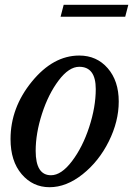

<svg xmlns="http://www.w3.org/2000/svg" viewBox="-20 -772 563 802"><path d="M24 -191Q24 -322 113 -431Q202 -540 311 -540Q384 -540 430 -487Q476 -434 476 -348Q476 -265 434.5 -181.5Q393 -98 325 -44Q257 10 187 10Q117 10 70.5 -44.5Q24 -99 24 -191ZM193 -40Q236 -40 280.5 -98.5Q325 -157 352.5 -241Q380 -325 380 -400Q380 -493 311 -493Q268 -493 225 -436Q182 -379 155.5 -297Q129 -215 129 -142Q129 -40 193 -40ZM503 -702H233L246 -752H516Z"/></svg>

Font: Libre Baskerville
Style: Italic
Weight: 400
Italic angle: -15°
Designer: Pablo Impallari, Rodrigo Fuenzalida
Foundry: Pablo Impallari, Rodrigo Fuenzalida
Version: Version 1.051;Glyphs 3.2.3 (3260)